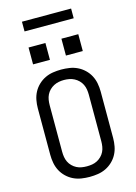

<svg xmlns="http://www.w3.org/2000/svg" viewBox="-161 -1207 922 1298"><g transform="rotate(-15 300.0 -558.0)"><path d="M300 8Q271 8 242 3.5Q213 -1 187 -13.5Q161 -26 139.5 -46.5Q118 -67 104.5 -92.5Q91 -118 85.5 -147Q80 -176 80 -205V-530Q80 -559 85.5 -588Q91 -617 104.5 -642.5Q118 -668 139.5 -688.5Q161 -709 187 -721.5Q213 -734 242 -738.5Q271 -743 300 -743Q329 -743 358 -738.5Q387 -734 413 -721.5Q439 -709 460.5 -688.5Q482 -668 495.5 -642.5Q509 -617 514.5 -588Q520 -559 520 -530V-205Q520 -176 514.5 -147Q509 -118 495.5 -92.5Q482 -67 460.5 -46.5Q439 -26 413 -13.5Q387 -1 358 3.5Q329 8 300 8ZM300 -66Q319 -66 337 -69Q355 -72 371.5 -80.5Q388 -89 401.5 -102.5Q415 -116 423 -132.5Q431 -149 434 -167.5Q437 -186 437 -205V-530Q437 -549 434 -567.5Q431 -586 423 -602.5Q415 -619 401.5 -632.5Q388 -646 371.5 -654.5Q355 -663 337 -666.5Q319 -670 300 -670Q281 -670 263 -666.5Q245 -663 228.5 -654.5Q212 -646 198.5 -632.5Q185 -619 177 -602.5Q169 -586 166 -567.5Q163 -549 163 -530V-205Q163 -186 166 -167.5Q169 -149 177 -132.5Q185 -116 198.5 -102.5Q212 -89 228.5 -80.5Q245 -72 263 -69Q281 -66 300 -66ZM356 -826V-944H474V-826ZM126 -826V-944H244V-826ZM472 -1056H128V-1124H472Z"/></g></svg>

Font: Nova Nerd Font
Style: Regular
Weight: 400
Designer: Belleve Invis
Foundry: Belleve Invis
Version: Version 24.1.4; ttfautohint (v1.8.4);Nerd Fonts 3.1.1